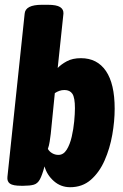

<svg xmlns="http://www.w3.org/2000/svg" viewBox="-20 -774 514 802"><path d="M273 8Q234 8 205 -17.5Q176 -43 166 -79Q156 -42 146.5 -24.5Q137 -7 121 -2.5Q105 2 78 2H69Q34 2 21.5 -7Q9 -16 11 -35L83 -717Q86 -754 155 -754H180Q216 -754 231 -744.5Q246 -735 245 -717L221 -490Q235 -505 259 -518Q283 -531 318 -531Q386 -531 422.5 -477.5Q459 -424 459 -320Q459 -268 449 -211Q439 -154 417 -104Q395 -54 359.5 -23Q324 8 273 8ZM224 -127Q245 -127 258.5 -148.5Q272 -170 279.5 -202.5Q287 -235 290 -267.5Q293 -300 293 -322Q293 -366 282.5 -382Q272 -398 249 -398Q238 -398 228 -394.5Q218 -391 209 -385L192 -215Q190 -199 187.5 -182.5Q185 -166 180 -152Q186 -141 198 -134Q210 -127 224 -127Z"/></svg>

Font: Asap Condensed Condensed ExtraBold
Style: Italic
Weight: 800
Width: 3
Italic angle: -6°
Designer: Pablo Cosgaya
Foundry: Omnibus-Type
Version: Version 3.001; ttfautohint (v1.8.4.7-5d5b)